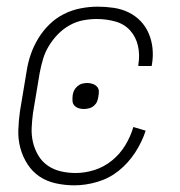

<svg xmlns="http://www.w3.org/2000/svg" viewBox="-20 -548 540 576"><path d="M203 8Q175 8 147.5 2Q120 -4 98.5 -18.5Q77 -33 62.5 -55.5Q48 -78 41 -104Q34 -130 35 -158.5Q36 -187 40 -215L60 -335Q64 -361 72.5 -385.5Q81 -410 95 -433Q109 -456 128.5 -475Q148 -494 172 -506Q196 -518 222 -523Q248 -528 273 -528Q297 -528 321 -524.5Q345 -521 365.5 -511Q386 -501 401.5 -485Q417 -469 426 -448Q435 -427 437.5 -403.5Q440 -380 436 -356L435 -350H395V-354Q400 -383 394 -410Q388 -437 370.5 -456.5Q353 -476 326 -483.5Q299 -491 270 -491Q250 -491 229 -487Q208 -483 188.5 -472Q169 -461 153.5 -445Q138 -429 126.5 -410Q115 -391 109 -370.5Q103 -350 99 -329L79 -209Q76 -187 75 -164.5Q74 -142 79 -121Q84 -100 95 -81.5Q106 -63 123.5 -51Q141 -39 162.5 -34Q184 -29 207 -29Q235 -29 263.5 -38Q292 -47 316 -66.5Q340 -86 356 -112.5Q372 -139 380 -167L417 -156Q406 -122 385.5 -90.5Q365 -59 336.5 -36Q308 -13 272.5 -2.5Q237 8 203 8ZM231 -221Q223 -221 215.5 -223.5Q208 -226 203 -231.5Q198 -237 197.5 -245Q197 -253 198 -262Q199 -270 202.5 -277Q206 -284 212.5 -289.5Q219 -295 226.5 -297Q234 -299 242 -299Q250 -299 257.5 -296.5Q265 -294 270.5 -288.5Q276 -283 276.5 -275Q277 -267 275 -258Q274 -250 271 -243Q268 -236 261.5 -230.5Q255 -225 247 -223Q239 -221 231 -221Z"/></svg>

Font: Iosevka Extralight
Style: Italic
Weight: 200
Italic angle: -9°
Monospace: yes
Designer: Belleve Invis
Foundry: Belleve Invis
Version: Version 32.5.0; ttfautohint (v1.8.4)